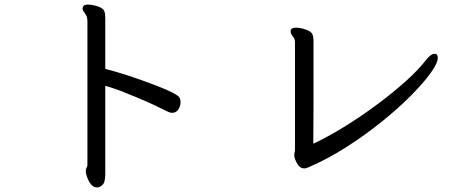

<svg xmlns="http://www.w3.org/2000/svg" viewBox="-20 -752 2040 839"><path d="M362 -659Q362 -674 357.5 -683Q353 -692 347 -699.5Q341 -707 341 -716Q341 -720 343 -723Q346 -732 364 -732Q376 -732 389 -729Q428 -721 436 -703Q440 -691 440 -673V-451Q522 -430 617 -395Q730 -354 753 -336Q763 -330 766 -322Q769 -314 769 -306Q769 -289 759.5 -274Q750 -259 733 -259Q725 -259 718 -262L705 -268Q624 -309 529 -346Q483 -365 440 -377V11Q440 29 435.5 43.5Q431 58 413 66Q410 67 405 67Q389 67 379 55Q364 38 356 7Q355 3 355 -5Q355 -13 358.5 -19.5Q362 -26 362 -31Z M1266 -73Q1266 -81 1267.5 -86Q1269 -91 1269 -98V-566Q1269 -582 1261 -591Q1250 -604 1250 -615V-616Q1250 -631 1275 -631Q1295 -631 1321 -621Q1341 -613 1345.5 -601.5Q1350 -590 1350 -575V-311Q1350 -253 1349.5 -204.5Q1349 -156 1349 -124Q1411 -153 1482 -196.5Q1553 -240 1624 -292.5Q1695 -345 1753 -397Q1811 -449 1844 -493Q1864 -517 1879 -517Q1893 -517 1893 -499Q1893 -476 1861.5 -432.5Q1830 -389 1775.5 -334Q1721 -279 1648.5 -220.5Q1576 -162 1494 -109.5Q1412 -57 1326 -20Q1314 -16 1312.5 -16Q1311 -16 1311 -16Q1294 -16 1284.5 -28.5Q1275 -41 1270.5 -53.5Q1266 -66 1266 -68Z"/></svg>

Font: Moon Stars Kai
Style: Bold
Weight: 700
Designer: GuiWonder
Version: Version 1.101